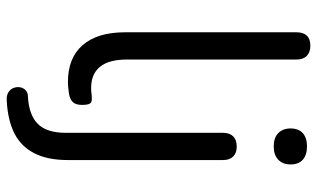

<svg xmlns="http://www.w3.org/2000/svg" viewBox="-206 -546 943 571"><g transform="rotate(90 265.5 -260.5)"><path d="M224 9Q152 9 114 -35Q76 -79 76 -161V-671Q76 -691 86 -701.5Q96 -712 116 -712Q135 -712 146 -701.5Q157 -691 157 -671V-167Q157 -113 178.5 -86.5Q200 -60 242 -60Q251 -60 258 -61Q265 -62 272 -62Q283 -63 287.5 -57Q292 -51 292 -33Q292 -15 284 -6Q276 3 258 6Q250 7 241 8Q232 9 224 9ZM279 191Q264 192 254.5 186Q245 180 241.5 170.5Q238 161 239.5 151.5Q241 142 248 135Q255 128 267 128Q322 125 348.5 98.5Q375 72 375 15V-452Q375 -472 385.5 -482.5Q396 -493 416 -493Q435 -493 445.5 -482.5Q456 -472 456 -452V9Q456 70 435.5 109.5Q415 149 376 168.5Q337 188 279 191ZM415 -603Q390 -603 376 -616.5Q362 -630 362 -653Q362 -677 376 -689.5Q390 -702 415 -702Q441 -702 455 -689.5Q469 -677 469 -653Q469 -630 455 -616.5Q441 -603 415 -603Z"/></g></svg>

Font: Nunito
Style: Regular
Weight: 400
Designer: Vernon Adams
Foundry: Vernon Adams
Version: Version 3.602